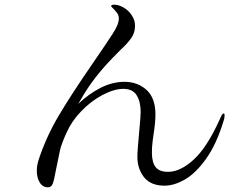

<svg xmlns="http://www.w3.org/2000/svg" viewBox="-20 -800 1040 819"><path d="M938 -308Q938 -295 933 -282Q903 -184 859 -122.5Q815 -61 769 -34.5Q723 -8 682 -8Q623 -8 594.5 -44Q566 -80 566 -131Q566 -156 575 -253Q580 -306 580 -322Q580 -366 563 -393.5Q546 -421 506 -421Q467 -421 417.5 -395Q368 -369 326 -325Q287 -285 264.5 -235.5Q242 -186 236 -159.5Q230 -133 219 -77Q211 -32 205 -16.5Q199 -1 185 -1Q162 -1 149.5 -21.5Q137 -42 137 -71Q137 -95 145 -119Q177 -216 229.5 -305Q282 -394 375 -529Q439 -622 460 -655Q487 -696 487 -721Q487 -737 476 -749Q468 -759 461 -765.5Q454 -772 454 -774Q454 -780 468 -780Q486 -780 507 -768Q528 -756 542 -735Q556 -714 556 -690Q556 -661 540.5 -638.5Q525 -616 497 -590Q480 -573 480 -573Q435 -528 402.5 -488.5Q370 -449 341 -403L314 -357Q359 -400 409.5 -425.5Q460 -451 511 -451Q567 -451 605 -416.5Q643 -382 643 -312Q643 -277 635 -227Q634 -221 631 -197.5Q628 -174 628 -149Q628 -107 644 -87Q660 -67 697 -67Q749 -67 806 -119Q863 -171 916 -288Q918 -292 921.5 -300Q925 -308 928 -312Q931 -316 934 -316Q938 -316 938 -308Z"/></svg>

Font: Shippori Mincho
Style: Regular
Weight: 400
Designer: FONTDASU
Foundry: FONTDASU / Google Inc. / but / Adobe
Version: Version 3.110; ttfautohint (v1.8.3)